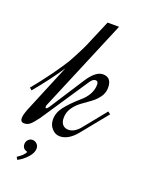

<svg xmlns="http://www.w3.org/2000/svg" viewBox="-204 -672 727 927"><g transform="rotate(20 159.0 -209.0)"><path d="M184 -44Q216 -44 246 -83L335 -193L348 -183L240 -50Q199 0 155 0Q132 0 114.5 -19Q97 -38 97 -66Q97 -101 121 -132Q145 -163 187 -200Q240 -244 240 -296Q240 -314 226 -314Q211 -314 197 -291L38 -53Q17 -24 3.5 -12Q-10 0 -27 0Q-47 0 -47 -21Q-47 -41 -26 -89L69 -318Q26 -252 -48 -162L-60 -172Q-36 -201 -15.5 -228Q5 -255 19 -274Q33 -293 47.5 -315Q62 -337 69 -347.5Q76 -358 87 -379Q98 -400 100.5 -404.5Q103 -409 114 -431Q125 -453 126 -456L185 -595H244L45 -121Q43 -117 43 -112Q43 -105 47 -105Q52 -105 59 -115L174 -293Q213 -353 250 -353Q295 -353 295 -300Q295 -274 279.5 -252Q264 -230 241.5 -214Q219 -198 196.5 -181.5Q174 -165 158.5 -142Q143 -119 143 -91Q143 -68 154 -56Q165 -44 184 -44ZM2 177 -6 164Q29 141 34 124Q8 118 8 93Q8 80 17 70.5Q26 61 38 61Q52 61 61.5 70.5Q71 80 71 94Q71 116 50 139.5Q29 163 2 177Z"/></g></svg>

Font: Dynalight
Style: Regular
Weight: 400
Designer: Astigmatic (AOETI)
Foundry: Astigmatic (AOETI)
Version: Version 1.000